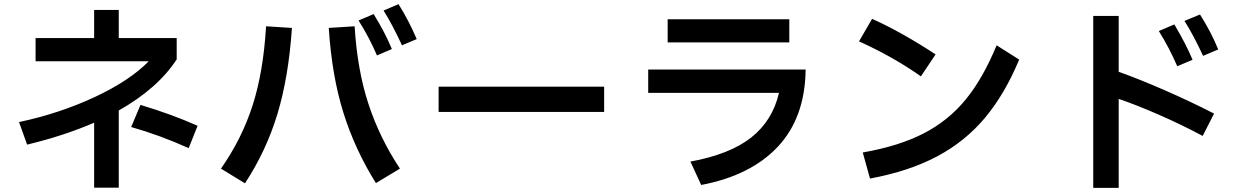

<svg xmlns="http://www.w3.org/2000/svg" viewBox="-20 -860 6040 928"><path d="M834 -573Q743 -433 554 -326V47H435V-267Q290 -204 111 -161L72 -270Q269 -312 438 -391Q607 -470 699 -564H152V-676H435V-812H554V-676H834ZM659 -353Q812 -307 935 -252L892 -144Q752 -207 614 -246Z M1923 -641Q1875 -744 1834 -809L1906 -840Q1956 -761 1994 -671ZM1802 -592Q1765 -679 1713 -761L1786 -792Q1842 -701 1874 -623ZM1048 -45Q1149 -189 1201 -351Q1253 -513 1266 -733L1391 -725Q1375 -488 1321 -309.5Q1267 -131 1164 26ZM1694 -733Q1707 -521 1761 -357Q1815 -193 1913 -45L1797 25Q1696 -136 1640 -314.5Q1584 -493 1569 -725Z M2900 -319H2100V-441H2900Z M3207 -767H3795V-655H3207ZM3113 -524H3874Q3871 -291 3739.5 -151Q3608 -11 3369 34L3317 -79Q3508 -114 3611 -195.5Q3714 -277 3745 -411H3113Z M4431 -491Q4296 -586 4132 -660L4195 -769Q4267 -737 4347.5 -691.5Q4428 -646 4502 -597ZM4150 -123Q4326 -154 4445 -215.5Q4564 -277 4647.5 -379Q4731 -481 4797 -641L4906 -572Q4837 -406 4741.5 -291.5Q4646 -177 4510 -104.5Q4374 -32 4185 3Z M5795 -590Q5748 -691 5705 -759L5780 -790Q5835 -703 5868 -621ZM5387 -783V-513Q5483 -479 5608 -424.5Q5733 -370 5848 -311L5793 -203Q5690 -258 5580 -306Q5470 -354 5387 -382V48H5264V-783ZM5670 -540Q5631 -630 5581 -710L5656 -742Q5715 -642 5744 -571Z"/></svg>

Font: IBM Plex Sans JP SemiBold
Style: Regular
Weight: 600
Designer: Mike Abbink; Paul van der Laan; Pieter van Rosmalen; Wujin Sim; Yejin Wi; Jinhee Kim; Boomi Park; Yona Kim; Kichan Ma
Foundry: Sandoll Inc.
Version: Version 1.001